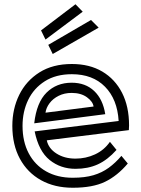

<svg xmlns="http://www.w3.org/2000/svg" viewBox="-20 -871 663 903"><path d="M173 -728 335 -851 369 -816 194 -685ZM207 -660 408 -777 444 -741 228 -617ZM581 -102Q532 -44 474 -16Q416 12 322 12Q237 12 173 -23.5Q109 -59 73.5 -124.5Q38 -190 38 -279Q38 -359 70.5 -425Q103 -491 165.5 -530.5Q228 -570 318 -570Q401 -570 461 -534.5Q521 -499 554 -434.5Q587 -370 587 -281Q587 -276 586.5 -270.5Q586 -265 586 -259L200 -211Q208 -173 245.5 -149Q283 -125 335 -125Q384 -125 427 -145Q470 -165 497 -204L528 -166Q486 -119 440 -98Q394 -77 335 -77Q265 -77 213.5 -118.5Q162 -160 143 -253L538 -302Q532 -404 474 -463Q416 -522 318 -522Q243 -522 191 -489Q139 -456 112.5 -401Q86 -346 86 -279Q86 -205 115 -150Q144 -95 197 -65Q250 -35 322 -35Q379 -35 419.5 -47Q460 -59 491.5 -82Q523 -105 551 -138ZM141 -291Q152 -389 199 -435.5Q246 -482 317 -482Q382 -482 423 -443Q464 -404 475 -334ZM420 -370Q417 -393 389 -413.5Q361 -434 317 -434Q283 -434 256 -420.5Q229 -407 213 -385.5Q197 -364 194 -341Z"/></svg>

Font: Train One
Style: Regular
Weight: 400
Designer: Fontworks Inc.
Foundry: Fontworks Inc.
Version: Version 1.100